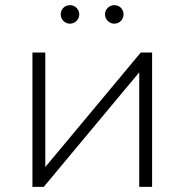

<svg xmlns="http://www.w3.org/2000/svg" viewBox="-20 -726 717 746"><path d="M106 0H150L521 -445V0H571V-522H527L156 -77V-522H106ZM424 -634C444 -634 460 -650 460 -670C460 -691 444 -706 424 -706C405 -706 388 -691 388 -670C388 -650 405 -634 424 -634ZM252 -634C271 -634 288 -650 288 -670C288 -691 271 -706 252 -706C232 -706 216 -691 216 -670C216 -650 232 -634 252 -634Z"/></svg>

Font: Chess Sans Light
Style: Regular
Weight: 300
Designer: Wolf Bōese
Foundry: Wolf Bōese
Version: Version 7.223;Glyphs 3.3 (3306)